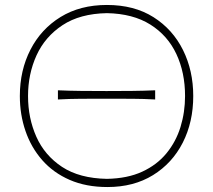

<svg xmlns="http://www.w3.org/2000/svg" viewBox="-20 -745 859 774"><path d="M413 9Q327 9 261 -19.8Q195 -48.5 150.2 -99.5Q105.5 -150.5 82.8 -216.8Q60 -283 60 -358Q60 -461.5 102.8 -544.8Q145.5 -628 224.2 -676.5Q303 -725 411 -725Q521 -725 598.8 -675.8Q676.5 -626.5 717.8 -543.2Q759 -460 759 -358Q759 -253 716.8 -170Q674.5 -87 596.8 -39Q519 9 413 9ZM411 -24Q494 -25.5 553.5 -53Q613 -80.5 651.2 -127.2Q689.5 -174 707.8 -233.5Q726 -293 726 -358Q726 -452.5 691 -527.2Q656 -602 586 -646Q516 -690 411 -692Q302.5 -690 232 -643.5Q161.5 -597 127.2 -521.8Q93 -446.5 93 -358Q93 -269 126.5 -193.8Q160 -118.5 230.2 -72.2Q300.5 -26 411 -24ZM213.5 -344V-381Q258 -379 307 -378.5Q356 -378 409.5 -378Q463 -378 512 -378.5Q561 -379 605.5 -381V-344Q561 -346.5 512 -346.8Q463 -347 409.5 -347Q356 -347 307 -346.8Q258 -346.5 213.5 -344Z"/></svg>

Font: Commissioner Flair Thin
Style: Regular
Weight: 100
Designer: Kostas Bartsokas
Foundry: Kostas Bartsokas
Version: Version 1.000; ttfautohint (v1.8.3)